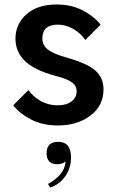

<svg xmlns="http://www.w3.org/2000/svg" viewBox="-20 -540 527 857"><path d="M107 -138Q128 -108 162 -89Q196 -70 237 -70Q277 -70 299.5 -87.5Q322 -105 322 -132Q322 -158 299.5 -173.5Q277 -189 229 -201Q132 -227 90.5 -268.5Q49 -310 49 -367Q49 -433 98.5 -476.5Q148 -520 232 -520Q298 -520 348.5 -494Q399 -468 429 -430L361 -362Q340 -392 306.5 -411Q273 -430 238 -430Q169 -430 169 -368Q169 -338 194 -318.5Q219 -299 281 -282Q372 -256 407 -224Q442 -192 442 -141Q442 -68 383.5 -24Q325 20 239 20Q171 20 120 -6Q69 -32 39 -70ZM194 281Q227 264 249 238Q271 212 273 180Q260 193 236 193Q188 193 188 144Q188 93 240 93Q297 93 297 164Q297 210 271 247Q245 284 204 297Z"/></svg>

Font: Moderustic Med
Style: Regular
Weight: 500
Designer: Tural Alisoy
Foundry: TAFT Foundry
Version: Version 2.110